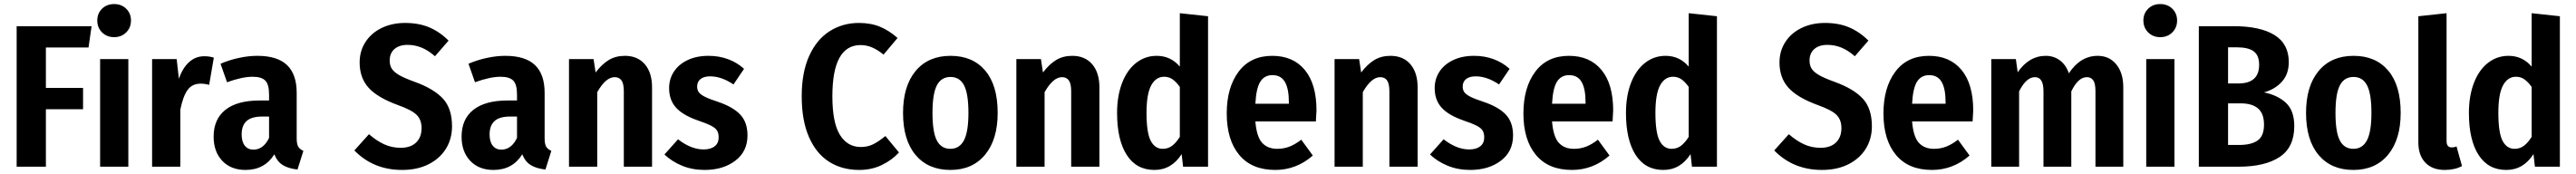

<svg xmlns="http://www.w3.org/2000/svg" viewBox="-20 -821 12685 857"><path d="M62 -692H431L416 -587H206V-388H389V-283H206V0H62Z M625 -720Q625 -685 601.5 -661.5Q578 -638 542 -638Q506 -638 482.5 -661.5Q459 -685 459 -720Q459 -755 482.5 -778Q506 -801 542 -801Q578 -801 601.5 -778Q625 -755 625 -720ZM612 0H473V-530H612Z M1033 -537 1010 -403Q989 -409 968 -409Q926 -409 903.5 -377.5Q881 -346 868 -281V0H729V-530H850L861 -433Q879 -486 911 -515Q943 -544 986 -544Q1012 -544 1033 -537Z M1474 -78 1445 14Q1400 9 1372.5 -8Q1345 -25 1331 -61Q1283 16 1189 16Q1117 16 1074.5 -29Q1032 -74 1032 -148Q1032 -234 1090 -280Q1148 -326 1258 -326H1305V-356Q1305 -405 1286.5 -424Q1268 -443 1224 -443Q1173 -443 1098 -416L1066 -507Q1110 -526 1157.5 -536Q1205 -546 1247 -546Q1346 -546 1393.5 -500.5Q1441 -455 1441 -364V-140Q1441 -112 1448.5 -99Q1456 -86 1474 -78ZM1305 -142V-247H1271Q1219 -247 1194.5 -225Q1170 -203 1170 -159Q1170 -123 1185.5 -103.5Q1201 -84 1228 -84Q1253 -84 1272.5 -99Q1292 -114 1305 -142Z M2189 -621 2122 -544Q2089 -573 2056 -586.5Q2023 -600 1987 -600Q1946 -600 1922.5 -579.5Q1899 -559 1899 -523Q1899 -499 1909.5 -482.5Q1920 -466 1946 -451Q1972 -436 2022 -418Q2116 -384 2161 -335.5Q2206 -287 2206 -199Q2206 -137 2176 -88.5Q2146 -40 2090.5 -12Q2035 16 1960 16Q1819 16 1725 -80L1797 -160Q1835 -127 1872.5 -110Q1910 -93 1953 -93Q2002 -93 2029 -119Q2056 -145 2056 -190Q2056 -231 2032 -255Q2008 -279 1941 -303Q1839 -340 1795 -389Q1751 -438 1751 -513Q1751 -570 1780 -614.5Q1809 -659 1860 -683.5Q1911 -708 1975 -708Q2043 -708 2094.5 -686Q2146 -664 2189 -621Z M2695 -78 2666 14Q2621 9 2593.5 -8Q2566 -25 2552 -61Q2504 16 2410 16Q2338 16 2295.5 -29Q2253 -74 2253 -148Q2253 -234 2311 -280Q2369 -326 2479 -326H2526V-356Q2526 -405 2507.5 -424Q2489 -443 2445 -443Q2394 -443 2319 -416L2287 -507Q2331 -526 2378.5 -536Q2426 -546 2468 -546Q2567 -546 2614.5 -500.5Q2662 -455 2662 -364V-140Q2662 -112 2669.5 -99Q2677 -86 2695 -78ZM2526 -142V-247H2492Q2440 -247 2415.5 -225Q2391 -203 2391 -159Q2391 -123 2406.5 -103.5Q2422 -84 2449 -84Q2474 -84 2493.5 -99Q2513 -114 2526 -142Z M3191 -391V0H3052V-371Q3052 -409 3040.5 -425Q3029 -441 3007 -441Q2963 -441 2921 -367V0H2782V-530H2903L2913 -464Q2944 -505 2978 -525.5Q3012 -546 3057 -546Q3120 -546 3155.5 -504.5Q3191 -463 3191 -391Z M3644 -482 3592 -405Q3533 -445 3477 -445Q3446 -445 3429.5 -431.5Q3413 -418 3413 -395Q3413 -378 3421 -367Q3429 -356 3450 -345Q3471 -334 3514 -320Q3589 -295 3625 -257Q3661 -219 3661 -154Q3661 -75 3601 -29.5Q3541 16 3450 16Q3390 16 3339.5 -4.5Q3289 -25 3252 -60L3319 -135Q3383 -85 3445 -85Q3480 -85 3499.5 -100.5Q3519 -116 3519 -144Q3519 -165 3511 -178Q3503 -191 3481.5 -202Q3460 -213 3416 -228Q3342 -254 3308.5 -291.5Q3275 -329 3275 -387Q3275 -432 3298.5 -468Q3322 -504 3366 -525Q3410 -546 3469 -546Q3521 -546 3565.5 -529.5Q3610 -513 3644 -482Z M4400 -634 4331 -552Q4303 -575 4275.5 -587Q4248 -599 4218 -599Q4079 -599 4079 -347Q4079 -217 4116 -157Q4153 -97 4219 -97Q4253 -97 4280 -110.5Q4307 -124 4340 -151L4407 -70Q4372 -32 4322 -8Q4272 16 4211 16Q4126 16 4062.5 -24.5Q3999 -65 3963.5 -146.5Q3928 -228 3928 -347Q3928 -464 3964.5 -545Q4001 -626 4065 -667Q4129 -708 4210 -708Q4268 -708 4313 -689.5Q4358 -671 4400 -634Z M4893 -265Q4893 -134 4831 -59Q4769 16 4660 16Q4551 16 4489 -57.5Q4427 -131 4427 -265Q4427 -397 4489 -471.5Q4551 -546 4661 -546Q4770 -546 4831.5 -473.5Q4893 -401 4893 -265ZM4572 -265Q4572 -170 4593.5 -129Q4615 -88 4660 -88Q4705 -88 4727 -130Q4749 -172 4749 -265Q4749 -359 4727.5 -400.5Q4706 -442 4661 -442Q4615 -442 4593.5 -400.5Q4572 -359 4572 -265Z M5394 -391V0H5255V-371Q5255 -409 5243.5 -425Q5232 -441 5210 -441Q5166 -441 5124 -367V0H4985V-530H5106L5116 -464Q5147 -505 5181 -525.5Q5215 -546 5260 -546Q5323 -546 5358.5 -504.5Q5394 -463 5394 -391Z M5929 -741V0H5806L5799 -62Q5749 16 5665 16Q5576 16 5528.5 -58Q5481 -132 5481 -265Q5481 -348 5505.5 -412Q5530 -476 5574.5 -511Q5619 -546 5676 -546Q5745 -546 5790 -493V-756ZM5790 -147V-393Q5772 -418 5754 -430.5Q5736 -443 5713 -443Q5672 -443 5649 -400.5Q5626 -358 5626 -265Q5626 -168 5646.5 -128Q5667 -88 5706 -88Q5732 -88 5752 -103Q5772 -118 5790 -147Z M6460 -223H6162Q6168 -148 6195 -118Q6222 -88 6270 -88Q6301 -88 6329 -98.5Q6357 -109 6388 -133L6445 -55Q6364 16 6260 16Q6144 16 6082.5 -58Q6021 -132 6021 -262Q6021 -390 6079.5 -468Q6138 -546 6245 -546Q6348 -546 6405.5 -476.5Q6463 -407 6463 -277Q6463 -268 6460 -223ZM6327 -317Q6327 -384 6307.5 -417.5Q6288 -451 6246 -451Q6207 -451 6186.5 -419Q6166 -387 6162 -310H6327Z M6961 -391V0H6822V-371Q6822 -409 6810.5 -425Q6799 -441 6777 -441Q6733 -441 6691 -367V0H6552V-530H6673L6683 -464Q6714 -505 6748 -525.5Q6782 -546 6827 -546Q6890 -546 6925.5 -504.5Q6961 -463 6961 -391Z M7414 -482 7362 -405Q7303 -445 7247 -445Q7216 -445 7199.5 -431.5Q7183 -418 7183 -395Q7183 -378 7191 -367Q7199 -356 7220 -345Q7241 -334 7284 -320Q7359 -295 7395 -257Q7431 -219 7431 -154Q7431 -75 7371 -29.5Q7311 16 7220 16Q7160 16 7109.5 -4.5Q7059 -25 7022 -60L7089 -135Q7153 -85 7215 -85Q7250 -85 7269.5 -100.5Q7289 -116 7289 -144Q7289 -165 7281 -178Q7273 -191 7251.5 -202Q7230 -213 7186 -228Q7112 -254 7078.5 -291.5Q7045 -329 7045 -387Q7045 -432 7068.5 -468Q7092 -504 7136 -525Q7180 -546 7239 -546Q7291 -546 7335.5 -529.5Q7380 -513 7414 -482Z M7921 -223H7623Q7629 -148 7656 -118Q7683 -88 7731 -88Q7762 -88 7790 -98.5Q7818 -109 7849 -133L7906 -55Q7825 16 7721 16Q7605 16 7543.5 -58Q7482 -132 7482 -262Q7482 -390 7540.5 -468Q7599 -546 7706 -546Q7809 -546 7866.5 -476.5Q7924 -407 7924 -277Q7924 -268 7921 -223ZM7788 -317Q7788 -384 7768.5 -417.5Q7749 -451 7707 -451Q7668 -451 7647.5 -419Q7627 -387 7623 -310H7788Z M8435 -741V0H8312L8305 -62Q8255 16 8171 16Q8082 16 8034.5 -58Q7987 -132 7987 -265Q7987 -348 8011.5 -412Q8036 -476 8080.5 -511Q8125 -546 8182 -546Q8251 -546 8296 -493V-756ZM8296 -147V-393Q8278 -418 8260 -430.5Q8242 -443 8219 -443Q8178 -443 8155 -400.5Q8132 -358 8132 -265Q8132 -168 8152.5 -128Q8173 -88 8212 -88Q8238 -88 8258 -103Q8278 -118 8296 -147Z M9181 -621 9114 -544Q9081 -573 9048 -586.5Q9015 -600 8979 -600Q8938 -600 8914.5 -579.5Q8891 -559 8891 -523Q8891 -499 8901.5 -482.5Q8912 -466 8938 -451Q8964 -436 9014 -418Q9108 -384 9153 -335.5Q9198 -287 9198 -199Q9198 -137 9168 -88.5Q9138 -40 9082.5 -12Q9027 16 8952 16Q8811 16 8717 -80L8789 -160Q8827 -127 8864.5 -110Q8902 -93 8945 -93Q8994 -93 9021 -119Q9048 -145 9048 -190Q9048 -231 9024 -255Q9000 -279 8933 -303Q8831 -340 8787 -389Q8743 -438 8743 -513Q8743 -570 8772 -614.5Q8801 -659 8852 -683.5Q8903 -708 8967 -708Q9035 -708 9086.5 -686Q9138 -664 9181 -621Z M9694 -223H9396Q9402 -148 9429 -118Q9456 -88 9504 -88Q9535 -88 9563 -98.5Q9591 -109 9622 -133L9679 -55Q9598 16 9494 16Q9378 16 9316.5 -58Q9255 -132 9255 -262Q9255 -390 9313.5 -468Q9372 -546 9479 -546Q9582 -546 9639.5 -476.5Q9697 -407 9697 -277Q9697 -268 9694 -223ZM9561 -317Q9561 -384 9541.5 -417.5Q9522 -451 9480 -451Q9441 -451 9420.5 -419Q9400 -387 9396 -310H9561Z M10436 -391V0H10299V-372Q10299 -410 10288 -425.5Q10277 -441 10257 -441Q10235 -441 10216 -423.5Q10197 -406 10180 -371V0H10043V-372Q10043 -441 10001 -441Q9958 -441 9923 -371V0H9786V-530H9907L9916 -465Q9972 -546 10054 -546Q10094 -546 10124 -523.5Q10154 -501 10168 -460Q10225 -546 10310 -546Q10367 -546 10401.5 -504Q10436 -462 10436 -391Z M10701 -720Q10701 -685 10677.5 -661.5Q10654 -638 10618 -638Q10582 -638 10558.5 -661.5Q10535 -685 10535 -720Q10535 -755 10558.5 -778Q10582 -801 10618 -801Q10654 -801 10677.5 -778Q10701 -755 10701 -720ZM10688 0H10549V-530H10688Z M11278 -200Q11278 -95 11205.5 -47.5Q11133 0 11005 0H10808V-692H10980Q11110 -692 11180.5 -648.5Q11251 -605 11251 -515Q11251 -456 11217 -418.5Q11183 -381 11129 -366Q11197 -352 11237.5 -314Q11278 -276 11278 -200ZM10952 -588V-410H11003Q11105 -410 11105 -502Q11105 -548 11078.5 -568Q11052 -588 10994 -588ZM11129 -207Q11129 -261 11100 -286.5Q11071 -312 11013 -312H10952V-107H11006Q11066 -107 11097.5 -129Q11129 -151 11129 -207Z M11802 -265Q11802 -134 11740 -59Q11678 16 11569 16Q11460 16 11398 -57.5Q11336 -131 11336 -265Q11336 -397 11398 -471.5Q11460 -546 11570 -546Q11679 -546 11740.5 -473.5Q11802 -401 11802 -265ZM11481 -265Q11481 -170 11502.5 -129Q11524 -88 11569 -88Q11614 -88 11636 -130Q11658 -172 11658 -265Q11658 -359 11636.5 -400.5Q11615 -442 11570 -442Q11524 -442 11502.5 -400.5Q11481 -359 11481 -265Z M11889 -120V-741L12028 -756V-126Q12028 -95 12053 -95Q12067 -95 12077 -100L12104 -3Q12068 16 12019 16Q11958 16 11923.5 -20Q11889 -56 11889 -120Z M12586 -741V0H12463L12456 -62Q12406 16 12322 16Q12233 16 12185.5 -58Q12138 -132 12138 -265Q12138 -348 12162.5 -412Q12187 -476 12231.5 -511Q12276 -546 12333 -546Q12402 -546 12447 -493V-756ZM12447 -147V-393Q12429 -418 12411 -430.5Q12393 -443 12370 -443Q12329 -443 12306 -400.5Q12283 -358 12283 -265Q12283 -168 12303.5 -128Q12324 -88 12363 -88Q12389 -88 12409 -103Q12429 -118 12447 -147Z"/></svg>

Font: Fira Sans Condensed SemiBold
Style: Regular
Weight: 600
Width: 3
Designer: bBox Type GmbH & Carrois Corporate GbR & Edenspiekermann AG
Foundry: bBox Type GmbH & Carrois Corporate GbR & Edenspiekermann AG
Version: Version 4.301